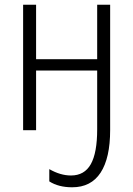

<svg xmlns="http://www.w3.org/2000/svg" viewBox="-20 -552 564 814"><path d="M447 -1Q447 118 406.5 180Q366 242 286 242Q228 242 189 217V165Q236 192 281 192Q338 192 365 144Q392 96 392 -4V-253H133V0H78V-532H133V-301H392V-532H447Z"/></svg>

Font: Noto Sans UI NarrowLight
Style: Regular
Weight: 300
Width: 4
Designer: Monotype Design Team
Foundry: Monotype Imaging Inc.
Version: Version 1.001